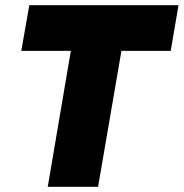

<svg xmlns="http://www.w3.org/2000/svg" viewBox="-20 -720 708 740"><path d="M62 -524H253L164 0H358L448 -524H638L668 -700H93Z"/></svg>

Font: Jost* 800 Heavy Italic
Style: Italic
Weight: 800
Italic angle: -10°
Version: Version 3.200; ttfautohint (v0.97) -l 8 -r 50 -G 200 -x 14 -